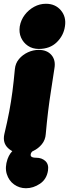

<svg xmlns="http://www.w3.org/2000/svg" viewBox="-28 -790 366 1020"><path d="M91 25Q45 25 15 -3Q-15 -31 -5 -77Q11 -144 21 -197Q31 -250 38 -303.5Q45 -357 51 -423Q54 -454 73 -476.5Q92 -499 120 -512Q148 -525 178 -525Q222 -525 245.5 -497.5Q269 -470 261 -426Q251 -359 242.5 -305Q234 -251 227.5 -197.5Q221 -144 215 -77Q213 -47 194.5 -24Q176 -1 148.5 12Q121 25 91 25ZM178 -530Q145 -530 120.5 -546.5Q96 -563 84 -590Q72 -617 77 -650Q83 -684 103.5 -711Q124 -738 153.5 -754Q183 -770 216 -770Q266 -770 295.5 -735Q325 -700 317 -650Q310 -601 273.5 -565.5Q237 -530 178 -530ZM110 210Q75 210 47 190Q19 170 8 134.5Q-3 99 12 55Q25 20 47.5 4.5Q70 -11 95.5 -16Q121 -21 142 -24L169 -1Q169 -1 161 3Q153 7 144.5 14Q136 21 135 31Q134 37 137.5 41Q141 45 148.5 46.5Q156 48 165 48Q194 48 213 65.5Q232 83 227 116Q220 162 184.5 186Q149 210 110 210Z"/></svg>

Font: Winky Sans Black
Style: Italic
Weight: 900
Italic angle: -8.97852°
Designer: Simon Atzbach
Foundry: typofactur
Version: Version 1.205